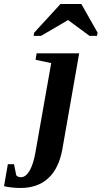

<svg xmlns="http://www.w3.org/2000/svg" viewBox="-151 -725 507 958"><path d="M-48.8 212.9Q-92.3 212.9 -130.9 204.1L-111.8 94.2H-81.1L-69.8 149.9Q-60.5 159.2 -47.4 159.2Q-22 159.2 -3.2 126.5Q15.6 93.8 25.9 34.7L104.5 -410.2L26.4 -426.8L31.7 -459H244.1L160.2 19Q143.1 114.7 90.3 163.8Q37.6 212.9 -48.8 212.9ZM16.6 -545.9 19.5 -562 150.9 -705.1H254.9L335.9 -562L333 -545.9H295.9L188.5 -625L53.7 -545.9Z"/></svg>

Font: Liberation Serif
Style: Bold Italic
Weight: 700
Italic angle: -16.333°
Designer: Steve Matteson
Foundry: Ascender Corporation
Version: Version 2.1.5